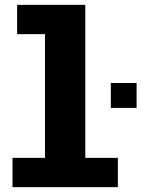

<svg xmlns="http://www.w3.org/2000/svg" viewBox="-20 -770 582 790"><path d="M31.5 0V-120.5H165V-629.5H50.5V-750H331V-120.5H465V0ZM436 -428.5H542V-326H436Z"/></svg>

Font: Trispace
Style: Bold
Weight: 700
Designer: Tyler Finck
Foundry: Etcetera Type Company
Version: Version 1.210; ttfautohint (v1.8.3)